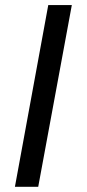

<svg xmlns="http://www.w3.org/2000/svg" viewBox="-20 -718 338 748"><path d="M168 -698.2H259.8L128.9 9.8H38.1Z"/></svg>

Font: Dinish Condensed
Style: Bold
Weight: 700
Width: 3
Designer: Bert Driehuis
Foundry: Playbeing
Version: Version 3.006; git-39231f3c-release